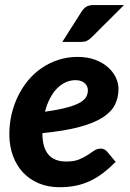

<svg xmlns="http://www.w3.org/2000/svg" viewBox="-20 -754 530 781"><path d="M18 0ZM462 -392.5Q462 -358 448 -329Q434 -300 399 -277Q364 -254 304 -237.8Q244 -221.5 152.5 -212.5V-211.5Q152.5 -97 249 -97Q281 -97 301.2 -105.2Q321.5 -113.5 336 -123.2Q350.5 -133 362.8 -141.2Q375 -149.5 391 -149.5Q398 -149.5 404.2 -146.2Q410.5 -143 415.5 -137.5L450.5 -95.5Q423.5 -68.5 398 -49.2Q372.5 -30 345 -17.2Q317.5 -4.5 287.5 1.5Q257.5 7.5 221.5 7.5Q176 7.5 138.5 -8Q101 -23.5 74.2 -51.8Q47.5 -80 32.8 -119.8Q18 -159.5 18 -208.5Q18 -249.5 27 -288.5Q36 -327.5 53 -362.5Q70 -397.5 94.2 -426.8Q118.5 -456 149.5 -477.2Q180.5 -498.5 217.2 -510.5Q254 -522.5 295.5 -522.5Q336 -522.5 367.2 -510.8Q398.5 -499 419.5 -480.2Q440.5 -461.5 451.2 -438.5Q462 -415.5 462 -392.5ZM287.5 -428Q265.5 -428 246 -418.8Q226.5 -409.5 210.5 -392.8Q194.5 -376 182.5 -352.2Q170.5 -328.5 163 -299.5Q218.5 -307.5 252.8 -316.8Q287 -326 305.8 -337Q324.5 -348 331 -360.5Q337.5 -373 337.5 -387.5Q337.5 -394.5 334.5 -401.8Q331.5 -409 325.5 -414.8Q319.5 -420.5 310 -424.2Q300.5 -428 287.5 -428ZM484.5 -733.5 353 -602.5Q342.5 -592 333.2 -587.8Q324 -583.5 309.5 -583.5H233.5L311 -705.5Q320 -719.5 331 -726.5Q342 -733.5 361.5 -733.5Z"/></svg>

Font: Lato Heavy
Style: Italic
Weight: 800
Italic angle: -7°
Designer: Lukasz Dziedzic
Foundry: tyPoland Lukasz Dziedzic
Version: Version 2.007; 2014-02-27